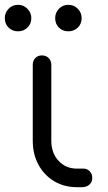

<svg xmlns="http://www.w3.org/2000/svg" viewBox="-56 -777 450 797"><path d="M263 0Q210 0 168.5 -25Q127 -50 103.5 -93.5Q80 -137 80 -193V-508Q80 -525 90.5 -536Q101 -547 118 -547Q135 -547 146 -536Q157 -525 157 -508V-193Q157 -142 187 -109.5Q217 -77 264 -77H291Q306 -77 316.5 -66Q327 -55 327 -38Q327 -21 315 -10.5Q303 0 284 0ZM19 -647Q-5 -647 -20.5 -662.5Q-36 -678 -36 -702Q-36 -724 -20.5 -740.5Q-5 -757 19 -757Q42 -757 58 -740.5Q74 -724 74 -702Q74 -678 58 -662.5Q42 -647 19 -647ZM228 -647Q204 -647 188.5 -662.5Q173 -678 173 -702Q173 -724 188.5 -740.5Q204 -757 228 -757Q251 -757 267 -740.5Q283 -724 283 -702Q283 -678 267 -662.5Q251 -647 228 -647Z"/></svg>

Font: Comfortaa
Style: Regular
Weight: 400
Designer: Johan Aakerlund
Foundry: Johan Aakerlund
Version: Version 3.104; ttfautohint (v1.8.1.43-b0c9)